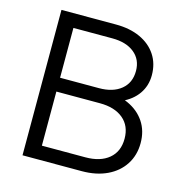

<svg xmlns="http://www.w3.org/2000/svg" viewBox="-106 -814 877 912"><g transform="rotate(15 333.0 -357.5)"><path d="M85 0V-715H353Q422 -715 473 -691.5Q524 -668 552 -625.5Q580 -583 580 -526Q580 -474 552 -434Q524 -394 473 -371.5Q422 -349 353 -349H172V-397H376Q447 -397 500 -373Q553 -349 582.5 -305Q612 -261 612 -201Q612 -141 582.5 -95.5Q553 -50 500 -25Q447 0 376 0ZM162 -68H376Q449 -68 491 -103Q533 -138 533 -201Q533 -264 491 -299Q449 -334 376 -334H152V-402H353Q422 -402 462 -435Q502 -468 502 -526Q502 -582 462 -614.5Q422 -647 353 -647H162Z"/></g></svg>

Font: Wix Madefor Display
Style: Regular
Weight: 400
Designer: Dalton Maag Ltd
Foundry: Dalton Maag Ltd
Version: Version 3.100